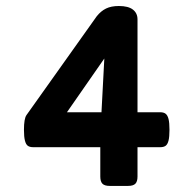

<svg xmlns="http://www.w3.org/2000/svg" viewBox="-20 -610 640 630"><path d="M536.1 -184.1Q536.1 -161.1 533 -148.7Q529.8 -136.2 523.4 -131.6Q517.1 -127 505.4 -127H431.2V-30.8Q431.2 -14.2 424.1 -7.1Q417 0 400.4 0H339.8Q323.2 0 316.2 -7.1Q309.1 -14.2 309.1 -30.8V-127H89.4Q77.6 -127 71.3 -131.6Q64.9 -136.2 61.8 -148.7Q58.6 -161.1 58.6 -184.1Q58.6 -220.7 66.9 -232.4L297.4 -556.6Q311 -573.7 327.9 -582Q344.7 -590.3 370.1 -590.3Q400.9 -590.3 416 -578.6Q431.2 -566.9 431.2 -546.4V-241.7H505.4Q517.1 -241.7 523.4 -236.8Q529.8 -231.9 533 -219.5Q536.1 -207 536.1 -184.1ZM199.7 -241.7H313L322.3 -418Z"/></svg>

Font: Courier Prime Sans
Style: Bold
Weight: 700
Designer: Alan Dague-Greene
Foundry: Quote-Unquote Apps
Version: Version 3.020